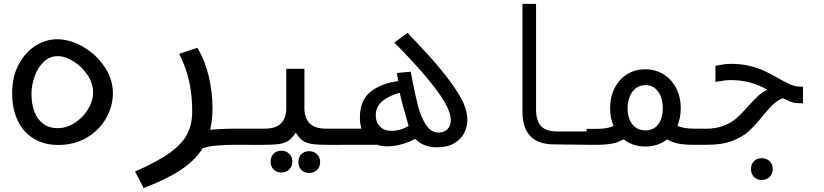

<svg xmlns="http://www.w3.org/2000/svg" viewBox="-20 -745 4240 988"><path d="M42.5 -266.5Q42.5 -349 75.5 -412Q108.5 -475 161.8 -509Q215 -543 274 -543Q340 -543 407.2 -504.5Q474.5 -466 517.8 -401.5Q561 -337 561 -264.5Q560.5 -197 525.5 -135.8Q490.5 -74.5 426.5 -36.8Q362.5 1 280 1Q208.5 1 154.8 -31Q101 -63 71.8 -123.2Q42.5 -183.5 42.5 -266.5ZM459 -269Q459 -316 430.2 -359.2Q401.5 -402.5 358.5 -429.2Q315.5 -456 276.5 -456Q235.5 -456 205 -426.8Q174.5 -397.5 158.2 -352.2Q142 -307 142 -260Q142 -210 157 -170.5Q172 -131 202.2 -108.2Q232.5 -85.5 277 -85.5Q322.5 -85.5 364.8 -112.8Q407 -140 433 -182.8Q459 -225.5 459 -269Z M969 -172.5Q969 -256 952.8 -328.5Q936.5 -401 902 -468L995.5 -499Q1033.5 -437.5 1053.5 -355Q1073.5 -272.5 1073.5 -187.5Q1073.5 -126.5 1061.5 -77Q1119 -83 1201.5 -83V0Q1140 0 1096.5 3.8Q1053 7.5 1023 17.5Q983 81.5 909.5 130Q836 178.5 719 222.5L675 137.5Q792 86.5 855.5 40Q919 -6.5 944 -56.2Q969 -106 969 -172.5Z M1372.5 86.5Q1372.5 61.5 1387.8 46Q1403 30.5 1427.5 30.5Q1452.5 30.5 1468.5 46.2Q1484.5 62 1484.5 86.5Q1484.5 111 1468.5 126.8Q1452.5 142.5 1427.5 142.5Q1403 142.5 1387.8 127Q1372.5 111.5 1372.5 86.5ZM1515.5 89Q1515.5 64 1530.8 48.5Q1546 33 1570.5 33Q1595.5 33 1611.5 48.8Q1627.5 64.5 1627.5 89Q1627.5 113.5 1611.5 129.2Q1595.5 145 1570.5 145Q1546 145 1530.8 129.5Q1515.5 114 1515.5 89ZM1453 -188V-391H1546.5V-188Q1546.5 -137.5 1573.5 -110.2Q1600.5 -83 1657.5 -83H1801.5V0L1683 0.5Q1620 0.5 1589.2 -3.5Q1558.5 -7.5 1539.2 -20.5Q1520 -33.5 1502 -62.5Q1483 -33.5 1463.5 -20.5Q1444 -7.5 1412.8 -3.5Q1381.5 0.5 1318 0.5L1198.5 0V-83H1342.5Q1399.5 -83 1426.2 -110.2Q1453 -137.5 1453 -188Z M2115.5 -30.5Q2087.5 -14 2048.2 -3Q2009 8 1973 8Q1940.5 8 1914.5 -1.5V0H1799V-83H1840Q1832 -109 1832 -141Q1832 -229.5 1887.5 -273.2Q1943 -317 2029 -327.5L2022.5 -369.5L2093.5 -376L2101.5 -335Q2117 -253 2131.5 -198Q2146 -143 2171.8 -103Q2197.5 -63 2236.5 -63Q2265.5 -63 2282.5 -80Q2299.5 -97 2299.5 -126.5Q2299.5 -166 2267.8 -220Q2236 -274 2173.5 -348.5Q2133 -396.5 2088.2 -444.2Q2043.5 -492 2009 -526L2077.5 -576Q2085 -567.5 2094.2 -558Q2103.5 -548.5 2114 -537Q2149.5 -499.5 2179 -467.5Q2208.5 -435.5 2242.5 -394.5Q2308.5 -315.5 2346.8 -249.8Q2385 -184 2385 -128.5Q2385 -93.5 2368.8 -61Q2352.5 -28.5 2317.2 -7.8Q2282 13 2229 13Q2191 13 2164.2 1.8Q2137.5 -9.5 2115.5 -30.5ZM2082.5 -97.5Q2047 -219.5 2037 -267.5Q1987.5 -255 1950.5 -226.8Q1913.5 -198.5 1913.5 -151Q1913.5 -116 1935.2 -93.8Q1957 -71.5 1995.5 -71.5Q2016.5 -71.5 2039.8 -78.2Q2063 -85 2082.5 -97.5Z M2668.5 -172V-725H2738.5V-180Q2738.5 -126.5 2763 -97.5Q2787.5 -68.5 2848 -68.5H3001.5V0L2830.5 -2Q2748.5 -2.5 2708.5 -45Q2668.5 -87.5 2668.5 -172Z M3188.5 -28.5Q3164 -13 3131.5 -6.5Q3099 0 3055 0H2998.5V-82H3055Q3105.5 -82 3137 -97Q3119.5 -137.5 3119.5 -188Q3119.5 -246.5 3142.8 -292Q3166 -337.5 3207 -363Q3248 -388.5 3300 -388.5Q3352.5 -388.5 3394 -363Q3435.5 -337.5 3459.2 -292Q3483 -246.5 3483 -188Q3483 -138 3465.5 -97.5Q3498 -83 3548.5 -83H3602V0H3545.5Q3502 0 3469.8 -6.2Q3437.5 -12.5 3413 -28Q3390.5 -10 3362 -0.5Q3333.5 9 3301.5 9Q3236 9 3188.5 -28.5ZM3390.5 -187.5Q3390.5 -240 3366.8 -273.5Q3343 -307 3301.5 -307Q3273.5 -307 3252.8 -291.5Q3232 -276 3220.8 -248.8Q3209.5 -221.5 3209.5 -187.5Q3209.5 -136 3234.2 -105Q3259 -74 3301.5 -74Q3343.5 -74 3367 -105Q3390.5 -136 3390.5 -187.5Z M3598.5 -82.5H3609.5Q3665 -82.5 3705 -98.5Q3745 -114.5 3771 -137.5Q3797 -160.5 3830.5 -199Q3860.5 -232.5 3881.2 -251.5Q3902 -270.5 3929 -283Q3886 -308 3839.2 -320.5Q3792.5 -333 3739 -333Q3713 -333 3685 -327Q3667 -324 3661.5 -324V-406.5Q3665 -407 3681 -410Q3715.5 -416.5 3740 -416.5Q3793.5 -416.5 3837 -406Q3880.5 -395.5 3911.5 -381Q3942.5 -366.5 3983 -343.5Q4022.5 -320.5 4048.5 -309.8Q4074.5 -299 4103 -299H4112V-213Q4105 -214 4094 -214Q4084.5 -214 4078.5 -214.5Q4065 -215 4049 -221.2Q4033 -227.5 4007.5 -240Q3977.5 -226.5 3955.2 -204.8Q3933 -183 3902 -145Q3864.5 -98.5 3832.8 -69.5Q3801 -40.5 3748.8 -20.2Q3696.5 0 3619.5 0H3598.5ZM3844.5 125Q3844.5 100 3859.8 84.5Q3875 69 3899.5 69Q3924.5 69 3940.5 84.8Q3956.5 100.5 3956.5 125Q3956.5 149.5 3940.5 165.2Q3924.5 181 3899.5 181Q3875 181 3859.8 165.5Q3844.5 150 3844.5 125Z"/></svg>

Font: JuliaMono Medium
Style: Regular
Weight: 500
Monospace: yes
Designer: cormullion
Foundry: corm
Version: Version 0.054; ttfautohint (v1.8.4)